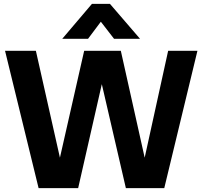

<svg xmlns="http://www.w3.org/2000/svg" viewBox="-20 -970 1044 990"><path d="M179 0 6 -708H165L289 -157L414 -708H603L726 -157L847 -708H998L827 0H629L505 -536L383 0ZM301 -770 454 -950H547L702 -770H568L500 -858L434 -770Z"/></svg>

Font: Onest
Style: Bold
Weight: 700
Designer: Dmitri Voloshin, Andrey Kudryavtsev
Foundry: Dmitri Voloshin, Andrey Kudryavtsev
Version: Version 1.000;gftools[0.9.33]